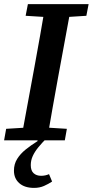

<svg xmlns="http://www.w3.org/2000/svg" viewBox="-20 -684 452 936"><path d="M0 0 10 -56 140 -64H178L306 -56L296 0ZM82 0 148 -358Q162 -434 175.5 -510.5Q189 -587 202 -664H329L263 -306Q249 -230 235.5 -153Q222 -76 209 0ZM105 -607 116 -664H412L401 -607L274 -599H235ZM146 232Q100 232 74 209Q48 186 48 148Q48 116 63.5 91Q79 66 105 45Q131 24 163 4V-11H208Q184 13 166.5 34.5Q149 56 139.5 77Q130 98 130 121Q130 148 144 160.5Q158 173 180 173Q191 173 200.5 171Q210 169 219 165L234 201Q216 213 194.5 222.5Q173 232 146 232Z"/></svg>

Font: Source Serif 4 SemiBold
Style: Italic
Weight: 600
Italic angle: -12°
Designer: Frank Grießhammer
Foundry: Adobe Systems Incorporated
Version: Version 4.004;hotconv 1.0.116;makeotfexe 2.5.65601